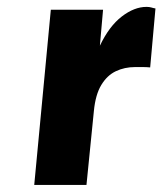

<svg xmlns="http://www.w3.org/2000/svg" viewBox="-20 -524 460 544"><path d="M77 0 124 -496.5H272L263 -394.5Q289.5 -450 325 -477.2Q360.5 -504.5 395 -504.5Q403 -504.5 408.8 -502.8Q414.5 -501 420.5 -500L405.5 -333Q395 -334 383.8 -334Q372.5 -334 363 -334Q333 -334 308.2 -322.2Q283.5 -310.5 267 -283.2Q250.5 -256 246 -209.5L225 0Z"/></svg>

Font: Karla ExtraBold
Style: Italic
Weight: 800
Italic angle: -8°
Designer: Jonathan Pinhorn
Version: Version 2.004;gftools[0.9.33]